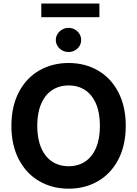

<svg xmlns="http://www.w3.org/2000/svg" viewBox="-20 -1081 793 1110"><path d="M377 9.8Q282.2 9.8 207 -33.7Q131.8 -77.1 88.9 -159.4Q45.9 -241.7 45.9 -353.5Q45.9 -465.8 88.9 -548.1Q131.8 -630.4 207 -673.6Q282.2 -716.8 377 -716.8Q471.2 -716.8 546.1 -673.6Q621.1 -630.4 664.1 -548.1Q707 -465.8 707 -353.5Q707 -241.2 664.1 -158.9Q621.1 -76.7 546.1 -33.4Q471.2 9.8 377 9.8ZM377 -586.9Q321.8 -586.9 281 -559.8Q240.2 -532.7 217.8 -480.2Q195.3 -427.7 195.3 -353.5Q195.3 -279.3 217.8 -226.8Q240.2 -174.3 281 -147.2Q321.8 -120.1 377 -120.1Q432.1 -120.1 472.7 -147.2Q513.2 -174.3 535.4 -226.6Q557.6 -278.8 557.6 -353.5Q557.6 -428.2 535.4 -480.5Q513.2 -532.7 472.7 -559.8Q432.1 -586.9 377 -586.9ZM302.7 -849.6Q302.7 -868.7 312.7 -884.8Q322.8 -900.9 339.6 -910.4Q356.4 -919.9 376 -919.9Q396 -919.9 412.8 -910.4Q429.7 -900.9 439.5 -884.8Q449.2 -868.7 449.2 -849.6Q449.2 -831.1 439.5 -814.9Q429.7 -798.8 412.8 -789.6Q396 -780.3 376 -780.3Q356.4 -780.3 339.6 -789.6Q322.8 -798.8 312.7 -814.9Q302.7 -831.1 302.7 -849.6ZM554.7 -981.4H218.8V-1060.5H554.7Z"/></svg>

Font: Pretendard Std
Style: Bold
Weight: 700
Designer: Base glyphs from Inter by Rasmus Andersson; Hangeul glyphs from Noto Sans CJK(Source Han Sans) by Jang Soo-young and Kan
Foundry: Kil Hyung-jin
Version: Version 1.309